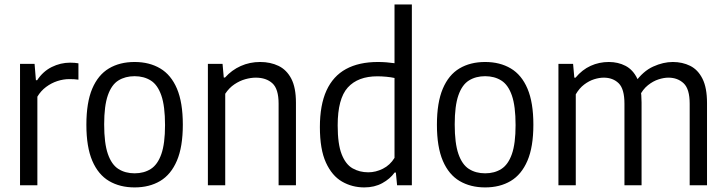

<svg xmlns="http://www.w3.org/2000/svg" viewBox="-20 -828 3244 858"><path d="M69.5 0V-542.5H134.5L140.5 -469.5H146Q172 -509 211.2 -528.5Q250.5 -548 293.5 -548Q304.5 -548 313.8 -547.2Q323 -546.5 330.5 -545V-472Q320.5 -473.5 310.8 -474Q301 -474.5 289.5 -474.5Q263.5 -474.5 236.5 -465.8Q209.5 -457 186 -439.5Q162.5 -422 147 -396V0Z M581.5 9.5Q516 9.5 467.5 -19Q419 -47.5 392.5 -109.2Q366 -171 366 -270.5Q366 -370 392.2 -431.8Q418.5 -493.5 466.8 -522.2Q515 -551 581.5 -551Q647.5 -551 696 -522.2Q744.5 -493.5 770.8 -431.8Q797 -370 797 -271Q797 -171.5 770.5 -109.8Q744 -48 695.8 -19.2Q647.5 9.5 581.5 9.5ZM581.5 -53.5Q623.5 -53.5 654 -73Q684.5 -92.5 701 -139.5Q717.5 -186.5 717.5 -269Q717.5 -353.5 701 -401.2Q684.5 -449 653.8 -468.2Q623 -487.5 581.5 -487.5Q540 -487.5 509.2 -468.5Q478.5 -449.5 462 -402.2Q445.5 -355 445.5 -272Q445.5 -188 462 -140.2Q478.5 -92.5 509 -73Q539.5 -53.5 581.5 -53.5Z M909 0V-542.5H974.5L980 -481.5H985.5Q1015.5 -515 1055.8 -533Q1096 -551 1142.5 -551Q1188.5 -551 1224.8 -533.5Q1261 -516 1281.8 -476.2Q1302.5 -436.5 1302.5 -369V0H1225V-365Q1225 -430.5 1197.2 -455.8Q1169.5 -481 1123 -481Q1101 -481 1076 -474Q1051 -467 1027.5 -451.2Q1004 -435.5 986.5 -409V0Z M1608 9.5Q1553.5 9.5 1508.5 -16.5Q1463.5 -42.5 1436.5 -101.5Q1409.5 -160.5 1409.5 -260Q1409.5 -359 1439 -423.5Q1468.5 -488 1526.2 -519.5Q1584 -551 1669 -551Q1687.5 -551 1707 -549.5Q1726.5 -548 1743 -545.5V-808H1820.5V0H1754.5L1749 -57H1743.5Q1723 -28.5 1688.2 -9.5Q1653.5 9.5 1608 9.5ZM1626 -58Q1659 -58 1691 -74Q1723 -90 1743 -122.5V-479.5Q1727.5 -483 1706.5 -485Q1685.5 -487 1666.5 -487Q1579.5 -487 1534.2 -437Q1489 -387 1489 -267.5Q1489 -184 1506.8 -138.8Q1524.5 -93.5 1555.5 -75.8Q1586.5 -58 1626 -58Z M2148 9.5Q2082.5 9.5 2034 -19Q1985.5 -47.5 1959 -109.2Q1932.5 -171 1932.5 -270.5Q1932.5 -370 1958.8 -431.8Q1985 -493.5 2033.2 -522.2Q2081.5 -551 2148 -551Q2214 -551 2262.5 -522.2Q2311 -493.5 2337.2 -431.8Q2363.5 -370 2363.5 -271Q2363.5 -171.5 2337 -109.8Q2310.5 -48 2262.2 -19.2Q2214 9.5 2148 9.5ZM2148 -53.5Q2190 -53.5 2220.5 -73Q2251 -92.5 2267.5 -139.5Q2284 -186.5 2284 -269Q2284 -353.5 2267.5 -401.2Q2251 -449 2220.2 -468.2Q2189.5 -487.5 2148 -487.5Q2106.5 -487.5 2075.8 -468.5Q2045 -449.5 2028.5 -402.2Q2012 -355 2012 -272Q2012 -188 2028.5 -140.2Q2045 -92.5 2075.5 -73Q2106 -53.5 2148 -53.5Z M2475.5 0V-542.5H2541L2546.5 -481H2552Q2581.5 -516.5 2619.5 -533.8Q2657.5 -551 2700.5 -551Q2742 -551 2775.2 -533.8Q2808.5 -516.5 2827.8 -477Q2847 -437.5 2847 -370V0H2770.5V-364.5Q2770.5 -430.5 2744.8 -455.8Q2719 -481 2678 -481Q2658 -481 2635 -473.8Q2612 -466.5 2590.5 -450.2Q2569 -434 2553 -406.5V0ZM3062 0V-364.5Q3062 -430.5 3035 -455.8Q3008 -481 2967 -481Q2946.5 -481 2922.5 -473.2Q2898.5 -465.5 2875.5 -447.2Q2852.5 -429 2836.5 -396.5L2817 -458.5Q2853.5 -510 2898.8 -530.5Q2944 -551 2986.5 -551Q3029.5 -551 3064.2 -533.8Q3099 -516.5 3119.2 -476.2Q3139.5 -436 3139.5 -367.5V0Z"/></svg>

Font: Encode Sans SemiCondensed
Style: Regular
Weight: 400
Width: 4
Designer: Multiple Designers
Foundry: Impallari Type
Version: Version 3.002